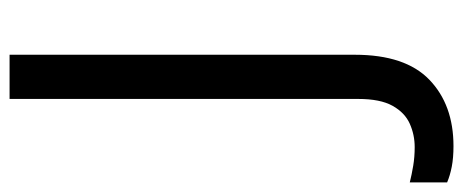

<svg xmlns="http://www.w3.org/2000/svg" viewBox="-374 -458 944 391"><g transform="rotate(-90 97.5 -262.0)"><path d="M-4 190Q-28 190 -46 186.5Q-64 183 -78 177V101Q-62 105 -44 108Q-26 111 -6 111Q19 111 41.5 101Q64 91 78 66Q92 41 92 -4V-714H182V-11Q182 92 131 141Q80 190 -4 190Z"/></g></svg>

Font: Noto Sans Kaithi
Style: Regular
Weight: 400
Designer: Monotype Design Team
Foundry: Monotype Imaging Inc.
Version: Version 2.005; ttfautohint (v1.8.4.7-5d5b)